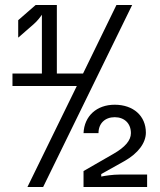

<svg xmlns="http://www.w3.org/2000/svg" viewBox="-20 -750 640 770"><path d="M313 -455H208V-730H123L53 -669V-599L115 -653C130 -666 142 -682 148 -691V-455H30V-405H288L90 0H153L510 -730H447ZM461 -50C432 -50 401 -45 386 -42V-52L479 -104C534 -135 565 -177 565 -218C565 -285 515 -330 440 -330C368 -330 318 -285 315 -216H375C375 -255 401 -280 440 -280C479 -280 505 -255 505 -216C505 -187 482 -160 435 -133L315 -64V0H570V-50Z"/></svg>

Font: Tekne LDO
Style: Regular
Weight: 400
Monospace: yes
Designer: Alessio Laiso, Mario Rullo, Paolo Rosset
Foundry: Alessio Laiso
Version: Version 1.000;hotconv 1.0.109;makeotfexe 2.5.65596